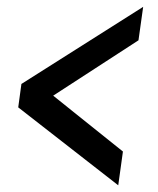

<svg xmlns="http://www.w3.org/2000/svg" viewBox="-20 -554 473 574"><path d="M333.5 0 347.5 -101 139 -268 394 -433.5 408 -533.5 44 -303 34.5 -233Z"/></svg>

Font: Mohave Medium
Style: Italic
Weight: 500
Italic angle: -8°
Designer: Gumpita Rahayu
Foundry: Tokotype
Version: Version 2.002; ttfautohint (v1.8.3)